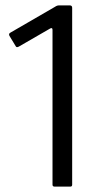

<svg xmlns="http://www.w3.org/2000/svg" viewBox="-20 -693 368 713"><path d="M183 0Q175 0 175 -7V-582Q175 -592 166 -587L50 -520Q41 -515 38 -522L15 -560Q11 -568 19 -572L183 -667Q189 -671 192.5 -672Q196 -673 201 -673H239Q248 -673 248 -664V-7Q248 0 241 0Z"/></svg>

Font: Glory Thin
Style: Regular
Weight: 400
Version: Version 1.011